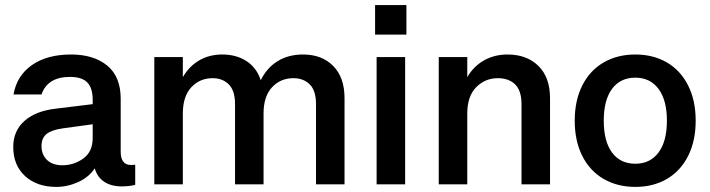

<svg xmlns="http://www.w3.org/2000/svg" viewBox="-20 -724 2788 754"><path d="M511 -77V2Q487 8 458 8Q417 8 389.5 -10Q362 -28 352 -63Q329 -28 287 -9Q245 10 201 10Q125 10 78.5 -32.5Q32 -75 32 -147Q32 -210 76 -249Q120 -288 197 -297L344 -315V-332Q344 -379 322.5 -400.5Q301 -422 255 -422Q167 -422 143 -353H33Q46 -427 105.5 -468.5Q165 -510 259 -510Q348 -510 401 -466.5Q454 -423 454 -336V-128Q454 -76 495 -76Q504 -76 511 -77ZM344 -182V-236L227 -220Q183 -214 163 -198Q143 -182 143 -150Q143 -117 164.5 -96Q186 -75 225 -75Q270 -75 307 -101.5Q344 -128 344 -182Z M1333 -339V0H1221V-315Q1221 -368 1196.5 -392.5Q1172 -417 1132 -417Q1082 -417 1048.5 -381.5Q1015 -346 1015 -278V0H903V-315Q903 -368 878.5 -392.5Q854 -417 815 -417Q765 -417 731.5 -381.5Q698 -346 698 -278V0H586V-500H698V-421Q723 -464 762.5 -487Q802 -510 853 -510Q908 -510 948 -484Q988 -458 1004 -409Q1028 -458 1070.5 -484Q1113 -510 1170 -510Q1244 -510 1288.5 -465Q1333 -420 1333 -339Z M1453 -588V-704H1576V-588ZM1459 -500H1571V0H1459Z M2140 -339V0H2028V-315Q2028 -368 2003 -392.5Q1978 -417 1935 -417Q1885 -417 1850 -381.5Q1815 -346 1815 -278V0H1703V-500H1815V-421Q1840 -464 1881 -487Q1922 -510 1973 -510Q2049 -510 2094.5 -465Q2140 -420 2140 -339Z M2712 -250Q2712 -170 2682 -111Q2652 -52 2598.5 -21Q2545 10 2475 10Q2405 10 2351 -21Q2297 -52 2267 -111Q2237 -170 2237 -250Q2237 -330 2267 -389Q2297 -448 2351 -479Q2405 -510 2475 -510Q2545 -510 2598.5 -479Q2652 -448 2682 -389Q2712 -330 2712 -250ZM2351 -250Q2351 -169 2383.5 -125Q2416 -81 2475 -81Q2533 -81 2566 -125Q2599 -169 2599 -250Q2599 -331 2566 -375Q2533 -419 2475 -419Q2416 -419 2383.5 -375Q2351 -331 2351 -250Z"/></svg>

Font: CBA Beacon Sans Bold
Style: Regular
Weight: 700
Designer: Wei Huang
Foundry: Wei Huang
Version: Version 1.002